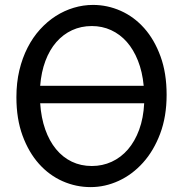

<svg xmlns="http://www.w3.org/2000/svg" viewBox="-20 -745 753 777"><path d="M561.5 -397.9Q556.2 -454.6 538.3 -499.5Q520.5 -544.4 493.2 -575.4Q465.8 -606.4 429.7 -623Q393.6 -639.6 351.6 -639.6Q308.1 -639.6 271.7 -622.8Q235.4 -606 208 -574.7Q180.7 -543.5 163.8 -498.5Q147 -453.6 142.6 -397.9ZM142.6 -327.1Q146.5 -268.1 163.1 -221.2Q179.7 -174.3 206.8 -141.4Q233.9 -108.4 270.5 -90.8Q307.1 -73.2 351.6 -73.2Q394.5 -73.2 431.9 -90.3Q469.2 -107.4 497.6 -140.1Q525.9 -172.9 543.2 -220Q560.5 -267.1 563.5 -327.1ZM654.3 -361.3Q654.3 -273.4 628.2 -204.1Q602.1 -134.8 558.8 -86.7Q515.6 -38.6 460.4 -13.2Q405.3 12.2 346.7 12.2Q287.6 12.2 233.4 -11.7Q179.2 -35.6 137.7 -82Q96.2 -128.4 71.3 -196Q46.4 -263.7 46.4 -351.6Q46.4 -410.2 58.3 -460.4Q70.3 -510.7 91.6 -552.2Q112.8 -593.8 142.1 -626Q171.4 -658.2 205.8 -680.2Q240.2 -702.1 278.6 -713.6Q316.9 -725.1 356.4 -725.1Q414.6 -725.1 468.5 -701.2Q522.5 -677.2 563.7 -630.9Q605 -584.5 629.6 -516.8Q654.3 -449.2 654.3 -361.3Z"/></svg>

Font: Andika New Basic
Style: Regular
Weight: 400
Designer: Victor Gaultney, Annie Olsen, Julie Remington, Don Collingsworth, Eric Hays
Foundry: SIL International
Version: Version 5.500; ttfautohint (v1.8.3)